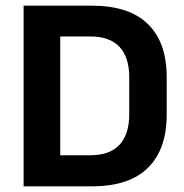

<svg xmlns="http://www.w3.org/2000/svg" viewBox="-20 -659 651 679"><path d="M304.5 0H155V-110H300Q368.5 -110 402.8 -147.2Q437 -184.5 437 -254V-386.5Q437 -456 402.8 -493Q368.5 -530 300 -530H154.5V-639H304.5Q436.5 -639 503 -574Q569.5 -509 569.5 -387V-253.5Q569.5 -131 503.2 -65.5Q437 0 304.5 0ZM193 0H63.5V-639H193Z"/></svg>

Font: Anek Kannada Medium SemiBold
Style: Regular
Weight: 600
Version: Version 1.003